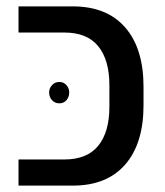

<svg xmlns="http://www.w3.org/2000/svg" viewBox="-20 -582 518 602"><path d="M38 0ZM38 -82H182Q253 -82 288 -125Q323 -168 323 -247V-315Q323 -394 288 -437Q253 -480 182 -480H38V-562H208Q315 -562 372.5 -496Q430 -430 430 -310V-252Q430 -132 372.5 -66Q315 0 208 0H38ZM197 -292Q197 -278 188.5 -268Q180 -258 166 -258Q152 -258 143 -268Q134 -278 134 -292Q134 -305 143 -315Q152 -325 166 -325Q180 -325 188.5 -315Q197 -305 197 -292Z"/></svg>

Font: Assistant SemiBold
Style: Regular
Weight: 600
Designer: Hebrew By Ben Nathan, Latin by Paul Hunt
Version: Version 2.001; ttfautohint (v1.6)